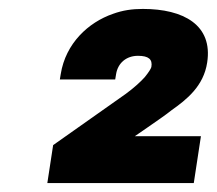

<svg xmlns="http://www.w3.org/2000/svg" viewBox="-20 -736 486 430"><path d="M114 -558H238L240 -570C244 -595 263 -611 289 -611C313 -611 322 -603 319 -586C318 -582 313 -574 304 -563C295 -553 281 -540 262 -526L99 -411L86 -326H414L430 -431H282L311 -451C331 -465 349 -477 364 -489C398 -513 436 -543 444 -596C457 -680 391 -716 300 -716C276 -716 255 -713 233 -705C178 -686 127 -639 116 -570Z"/></svg>

Font: Asimov Pro
Style: UltObl
Weight: 900
Designer: Google
Version: Version 2.000980; 2014